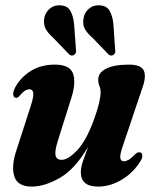

<svg xmlns="http://www.w3.org/2000/svg" viewBox="-20 -698 583 728"><path d="M508.5 -120.5Q518 -120.5 519.5 -110.2Q521 -100 513 -87.5Q486.5 -44 442.5 -17.2Q398.5 9.5 352 9.5Q286.5 9.5 286.5 -44.5Q286.5 -64 295.2 -89.2Q304 -114.5 314.5 -142Q264.5 -56.5 206.8 -23.5Q149 9.5 100.5 9.5Q46.5 9.5 34.2 -29.5Q22 -68.5 43 -130.5L97 -297.5Q108 -332 106 -345.8Q104 -359.5 91.5 -359.5Q83.5 -359.5 74.5 -354Q65.5 -348.5 53 -333.5Q45.5 -326 40.5 -327Q33 -327 30.5 -336.8Q28 -346.5 36.5 -364.5Q56.5 -403 95.2 -428Q134 -453 188 -453Q244.5 -453 256.8 -419.2Q269 -385.5 251 -328.5L198.5 -161.5Q187 -124 190.8 -108Q194.5 -92 213.5 -92Q239 -92 273.8 -129.5Q308.5 -167 337 -246.5Q350.5 -284.5 356 -308.8Q361.5 -333 361.5 -348Q361.5 -361.5 357 -372Q352.5 -382.5 352.5 -396.5Q352.5 -422.5 382.5 -437.8Q412.5 -453 469 -453Q516 -453 525.8 -429.2Q535.5 -405.5 517.5 -358L447 -148.5Q434.5 -113.5 436 -100Q437.5 -86.5 450 -86.5Q458 -86.5 468 -92.2Q478 -98 495 -115.5Q502.5 -121.5 508.5 -120.5ZM261 -606.5 268 -510Q270.5 -497.5 262 -490.5Q252.5 -483.5 242.5 -491.5L183 -553.5Q161.5 -572.5 152.8 -589.2Q144 -606 148 -629.5Q151 -648.5 166.8 -663.5Q182.5 -678.5 206 -678Q235 -677 246.2 -658Q257.5 -639 261 -606.5ZM410 -606.5 416.5 -510Q419.5 -497 410.5 -490.5Q401.5 -483.5 391.5 -491.5L332 -553.5Q310 -572.5 301.2 -589.2Q292.5 -606 297 -629.5Q299.5 -648.5 315.5 -663.5Q331.5 -678.5 355 -678Q384 -677 395.2 -658Q406.5 -639 410 -606.5Z"/></svg>

Font: Fraunces 144pt S050
Style: Bold Italic
Weight: 700
Italic angle: -16°
Version: Version 1.000; ttfautohint (v1.8.3)